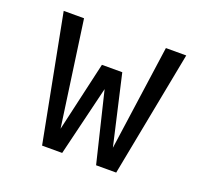

<svg xmlns="http://www.w3.org/2000/svg" viewBox="-96 -633 793 745"><g transform="rotate(20 300.0 -260.0)"><path d="M147 0 47 -520H131L192 -86L258 -374H342L408 -86L469 -520H553L453 0H370L300 -289L230 0Z"/></g></svg>

Font: Iosevka Fixed Extended
Style: Regular
Weight: 400
Width: 7
Monospace: yes
Designer: Belleve Invis
Foundry: Belleve Invis
Version: Version 24.1.1; ttfautohint (v1.8.4)